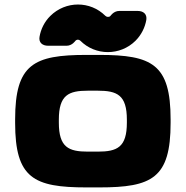

<svg xmlns="http://www.w3.org/2000/svg" viewBox="-20 -817 821 849"><path d="M46.9 -289.1V-273.4C46.9 -29.3 128.9 11.7 362.3 11.7H418.9C652.3 11.7 734.4 -29.3 734.4 -273.4V-289.1C734.4 -533.2 652.3 -574.2 418.9 -574.2H362.3C128.9 -574.2 46.9 -533.2 46.9 -289.1ZM240.2 -274.9V-287.6C240.2 -397 283.2 -416 369.1 -416H412.1C498 -416 541 -397 541 -287.6V-274.9C541 -165.5 498 -146.5 412.1 -146.5H369.1C283.2 -146.5 240.2 -165.5 240.2 -274.9ZM192.9 -614.7H274.4C299.3 -614.7 313.5 -636.7 313.5 -636.7C319.3 -643.1 328.6 -643.1 335 -637.2C401.9 -569.8 511.7 -569.8 579.1 -636.7C604.5 -662.1 621.1 -694.8 627 -729C630.9 -754.4 614.3 -768.6 588.9 -768.6H507.3C482.4 -768.6 468.3 -746.6 468.3 -746.6C462.4 -740.2 451.7 -741.2 445.8 -747.1C378.9 -814 270 -813.5 202.6 -746.6C176.8 -721.2 160.6 -688.5 154.8 -654.3C150.4 -628.9 167.5 -614.7 192.9 -614.7Z"/></svg>

Font: Gyrotrope Black
Style: Regular
Weight: 900
Designer: David Moles
Version: Version 1.003;Glyphs 3.3.1 (3343)